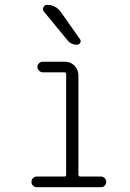

<svg xmlns="http://www.w3.org/2000/svg" viewBox="-20 -775 540 795"><path d="M131.8 0Q123 0 116.7 -6.3Q110.4 -12.7 110.4 -22Q110.4 -31.2 116.7 -37.6Q123 -43.9 131.8 -43.9H246.1Q253.9 -43.9 253.9 -51.8V-466.8Q253.9 -475.6 246.1 -475.6H157.2Q148.4 -475.6 141.6 -482.4Q134.8 -489.3 134.8 -498Q134.8 -506.8 141.6 -513.2Q148.4 -519.5 157.2 -519.5H249Q272.5 -519.5 288.6 -502.9Q304.7 -486.3 304.7 -462.9V-51.8Q304.7 -43.9 314.5 -43.9H398.4Q407.2 -43.9 413.6 -37.6Q419.9 -31.2 419.9 -22Q419.9 -12.7 413.6 -6.3Q407.2 0 398.4 0ZM174.8 -754.9Q210.9 -754.9 232.4 -724.6L311.5 -612.3Q316.4 -605.5 312 -597.7Q307.6 -589.8 299.8 -589.8Q272.5 -589.8 257.8 -610.4L162.1 -726.6Q155.3 -734.4 159.7 -744.6Q164.1 -754.9 174.8 -754.9Z"/></svg>

Font: Rounded-X Mgen+ 1m light
Style: Regular
Weight: 200
Designer: [Source Han Sans]
Ryoko NISHIZUKA  (kana & ideographs); Paul D. Hunt (Latin, Greek & Cyrillic); Wenlong ZHANG  (bopomofo
Version: Version 1.059.20150602